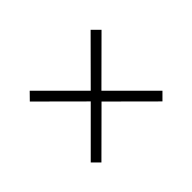

<svg xmlns="http://www.w3.org/2000/svg" viewBox="-110 -986 1219 1219"><g transform="rotate(45 500.0 -376.0)"><path d="M500 -328 227 -54 178 -102 452 -376 178 -649 227 -698 500 -424 774 -698 822 -650 549 -376 822 -102 774 -54Z"/></g></svg>

Font: Swei Fan Sans CJK TC
Style: Regular
Weight: 400
Version: Version 2.130